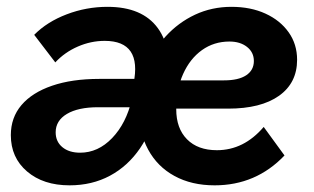

<svg xmlns="http://www.w3.org/2000/svg" viewBox="-20 -540 943 576"><path d="M145.9 -352.8 82.6 -435.5Q121.3 -474.7 180.3 -497.1Q239.2 -519.5 302.5 -519.5Q406.8 -519.5 453.5 -455.6Q500.1 -391.7 479.4 -278.5L475.1 -257L375.5 -264.2L380.5 -288.8Q406.9 -417.4 294 -417.4Q252.7 -417.4 213.4 -400.3Q174.1 -383.2 145.9 -352.8ZM277.7 -303.3H431L413.1 -218.3H274.2Q214.5 -218.3 180.7 -198.2Q147 -178.1 147 -143Q147 -115.3 167 -98.6Q187.1 -81.9 220.5 -81.9Q274.2 -81.9 316.4 -125.8Q358.6 -169.7 375.5 -241.7L451.6 -223.5Q437 -149.3 400.3 -95.4Q363.6 -41.6 309.8 -12.8Q256 16 188.7 16Q109.9 16 61.2 -25.6Q12.5 -67.1 12.5 -134.6Q12.5 -187.4 44.5 -224.9Q76.4 -262.3 136.1 -282.8Q195.8 -303.3 277.7 -303.3ZM771.1 -159.2 833.5 -73.6Q748.1 16 623.9 16Q554.7 16 503.4 -12.1Q452 -40.1 424.3 -91.5Q396.6 -142.8 396.6 -212.6Q396.6 -277.3 417.7 -333.1Q438.9 -389 476.9 -430.7Q514.9 -472.4 565.2 -496Q615.6 -519.5 674.5 -519.5Q732 -519.5 776.3 -499.2Q820.5 -479 845.9 -443.2Q871.3 -407.5 871.3 -360.6Q871.3 -291.2 817 -252.6Q762.7 -214.1 664.3 -214.1H458.5V-298.9H652.1Q695.4 -298.9 718.5 -314.1Q741.6 -329.4 741.6 -357Q741.6 -383.1 721 -399.3Q700.5 -415.4 668.4 -415.4Q621.9 -415.4 585.9 -389.7Q549.9 -363.9 529.3 -318Q508.7 -272.1 508.7 -212.3Q508.7 -154.9 541 -122.2Q573.3 -89.4 630.7 -89.4Q711.5 -89.4 771.1 -159.2Z"/></svg>

Font: Wix Madefor Text
Style: Italic
Weight: 400
Italic angle: -12°
Designer: Dalton Maag Ltd
Foundry: Dalton Maag Ltd
Version: Version 3.100